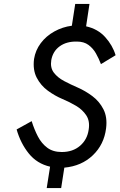

<svg xmlns="http://www.w3.org/2000/svg" viewBox="-20 -838 604 970"><path d="M490 -514 564 -559Q549 -609 511.5 -650.5Q474 -692 415 -705L432 -818H360L343 -708Q296 -702 254.5 -679Q213 -656 186 -620Q159 -584 152 -540Q145 -485 165.5 -445.5Q186 -406 221.5 -380Q257 -354 295 -338Q331 -323 364 -303.5Q397 -284 416 -255Q435 -226 428 -183Q421 -133 384.5 -101.5Q348 -70 292 -70Q248 -70 219 -91.5Q190 -113 171.5 -148.5Q153 -184 140 -226L64 -184Q84 -114 125.5 -62.5Q167 -11 233 4L216 112H289L305 9Q392 1 449 -53.5Q506 -108 516 -190Q523 -246 502.5 -286Q482 -326 446.5 -352.5Q411 -379 372 -396Q337 -411 304 -428.5Q271 -446 252 -471Q233 -496 239 -534Q247 -579 281.5 -604Q316 -629 368 -628Q404 -628 427 -611Q450 -594 464.5 -568.5Q479 -543 490 -514Z"/></svg>

Font: Jost* 400 Book Italic
Style: Italic
Weight: 400
Italic angle: -10°
Version: Version 3.200; ttfautohint (v0.97) -l 8 -r 50 -G 200 -x 14 -